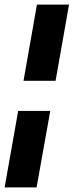

<svg xmlns="http://www.w3.org/2000/svg" viewBox="-65 -731 318 829"><path d="M-45 78H93L152 -252H13.5ZM36.5 -382H175L233 -711H94.5Z"/></svg>

Font: Anybody UltraCondensed Thin
Style: Bold Italic
Weight: 700
Italic angle: -10°
Version: Version 1.111